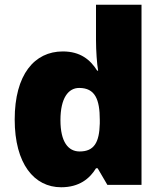

<svg xmlns="http://www.w3.org/2000/svg" viewBox="-20 -780 683 810"><path d="M238 10C314 10 358 -26 385 -70H392L433 0H577V-760H385V-612C385 -565 389 -510 394 -482H390C361 -528 319 -563 245 -563C125 -563 42 -465 42 -276C42 -89 124 10 238 10ZM316 -141C268 -141 235 -181 235 -273C235 -366 268 -409 314 -409C381 -409 401 -361 401 -274V-259C399 -179 377 -141 316 -141Z"/></svg>

Font: Noto Sans Myanmar UI Black
Style: Regular
Weight: 900
Designer: Monotype Design Team
Foundry: Monotype Imaging Inc.
Version: Version 2.103